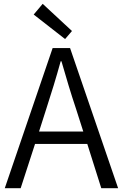

<svg xmlns="http://www.w3.org/2000/svg" viewBox="-20 -983 641 1003"><path d="M222 -415C249 -498 273 -576 297 -663H301C326 -577 349 -498 377 -415L415 -296H184ZM5 0H88L163 -231H436L509 0H597L346 -732H255ZM320 -779 356 -821 203 -963 156 -907Z"/></svg>

Font: Source Han Sans JP Normal
Style: Regular
Weight: 350
Designer: Ryoko NISHIZUKA 西塚涼子 (kana, bopomofo & ideographs); Paul D. Hunt (Latin, Greek & Cyrillic); Sandoll Communications 산돌커뮤니
Foundry: Adobe
Version: Version 2.002;hotconv 1.0.116;makeotfexe 2.5.65601